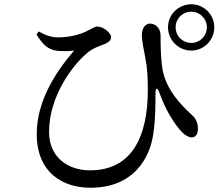

<svg xmlns="http://www.w3.org/2000/svg" viewBox="-20 -838 1040 904"><path d="M771 -710C771 -649 820 -600 881 -600C940 -600 989 -649 989 -710C989 -769 940 -818 881 -818C820 -818 771 -769 771 -710ZM807 -710C807 -750 839 -783 881 -783C921 -783 954 -750 954 -710C954 -668 921 -636 881 -636C839 -636 807 -668 807 -710ZM152 -676C182 -625 208 -605 248 -599C276 -596 307 -597 329 -600C234 -490 153 -355 153 -207C153 -23 278 46 406 46C609 46 686 -94 702 -209C713 -287 712 -358 712 -396C712 -427 721 -429 731 -400C759 -322 795 -265 826 -228C844 -206 865 -191 883 -191C903 -191 912 -210 912 -232C912 -268 896 -286 878 -302C835 -342 765 -411 746 -507C737 -559 736 -618 736 -671C736 -702 716 -726 687 -727C666 -727 648 -708 648 -673C648 -645 658 -598 663 -572C674 -519 676 -473 676 -415C676 -193 600 -36 404 -36C300 -36 211 -97 211 -217C211 -384 320 -527 383 -582C414 -612 450 -621 476 -632C497 -642 503 -651 503 -664C503 -682 467 -713 439 -713C425 -713 418 -705 390 -692C353 -673 301 -662 253 -662C221 -662 192 -673 162 -690Z"/></svg>

Font: Noto Serif CJK SC Medium
Style: Regular
Weight: 500
Designer: Ryoko NISHIZUKA 西塚涼子 (kana & ideographs); Frank Grießhammer (Latin, Greek & Cyrillic); Wenlong ZHANG 张文龙 (bopomofo); San
Foundry: Adobe
Version: Version 2.001;hotconv 1.1.0;makeotfexe 2.6.0